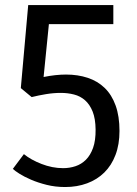

<svg xmlns="http://www.w3.org/2000/svg" viewBox="-20 -731 544 761"><path d="M358.9 -217.8Q358.4 -260.7 347.2 -288.8Q335.9 -316.9 317.1 -333.5Q298.3 -350.1 273.4 -356.4Q248.5 -362.8 221.2 -362.8Q192.4 -362.8 162.6 -357.9Q132.8 -353 105.5 -346.2L62.5 -381.8L91.8 -710.9H429.2V-635.3H173.8L152.8 -425.8Q200.7 -435.5 241.7 -435.5Q288.6 -435.5 327.6 -422.6Q366.7 -409.7 394.8 -382.6Q422.9 -355.5 438.2 -313Q453.6 -270.5 453.6 -211.9Q453.6 -158.2 437.7 -116.7Q421.9 -75.2 393.3 -47.1Q364.7 -19 325.2 -4.4Q285.6 10.3 238.3 10.3Q199.2 10.3 165 1.7Q130.9 -6.8 103.5 -18.6Q76.2 -30.3 57.4 -42.2Q38.6 -54.2 30.8 -61.5L74.7 -120.1Q88.4 -108.9 106.4 -98.9Q124.5 -88.9 144.8 -81.1Q165 -73.2 186.8 -68.8Q208.5 -64.5 230 -64.5Q255.9 -64.5 279.3 -72.3Q302.7 -80.1 320.6 -97.9Q338.4 -115.7 348.9 -145Q359.4 -174.3 358.9 -217.8Z"/></svg>

Font: Ufes Sans
Style: Regular
Weight: 400
Designer: Ricardo Esteves, Filipe Motta, Cassio Ferreira, Ana Quintelato & Breno Mello
Foundry: ProDesignUfes - Ricardo Esteves, Filipe Motta, Cassio Ferreira, Ana Quintelato & Breno Mello (This is a derivative work,
Version: Version 2.0